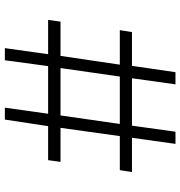

<svg xmlns="http://www.w3.org/2000/svg" viewBox="4 -746 742 790"><g transform="rotate(90 375.0 -351.0)"><path d="M178 0 203 -178H62L69 -229H210L246 -473H104L112 -523H251L277 -702H327L302 -523H497L522 -702H572L547 -523H688L680 -473H540L506 -229H646L639 -178H499L472 0H423L448 -178H252L228 0ZM260 -229H455L490 -473H295Z"/></g></svg>

Font: Orkney Light
Style: Regular
Weight: 300
Designer: Samuel Oakes and Alfredo Marco Pradil
Foundry: Alfredo Marco Pradil
Version: 1.0; ttfautohint (v1.5)